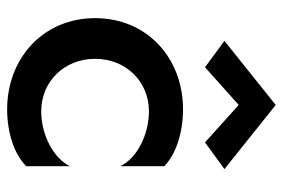

<svg xmlns="http://www.w3.org/2000/svg" viewBox="-144 -618 773 524"><g transform="rotate(90 242.0 -356.5)"><path d="M267 -622 369 -530 442 -583 267 -723 92 -583 164 -530ZM141 -230C141 -315 204 -377 284 -377C347 -377 412 -345 434 -299V-419C402 -450 344 -470 279 -470C139 -470 30 -372 30 -230C30 -89 139 10 279 10C344 10 402 -10 434 -42V-161C412 -117 350 -83 284 -83C204 -83 141 -145 141 -230Z"/></g></svg>

Font: Jost Medium
Style: Regular
Weight: 500
Version: Version 3.710